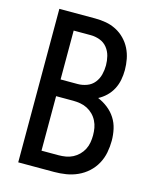

<svg xmlns="http://www.w3.org/2000/svg" viewBox="-111 -812 722 888"><g transform="rotate(15 250.0 -367.5)"><path d="M62 0V-735H234Q260 -735 285.5 -730.5Q311 -726 334.5 -714Q358 -702 376.5 -683Q395 -664 406.5 -641Q418 -618 423 -592Q428 -566 428 -540Q428 -516 423.5 -492.5Q419 -469 408 -448Q397 -427 380 -410.5Q363 -394 342 -383Q367 -373 389.5 -355.5Q412 -338 427 -314.5Q442 -291 448 -263.5Q454 -236 454 -208Q454 -180 448.5 -151.5Q443 -123 429 -97.5Q415 -72 393.5 -52.5Q372 -33 345.5 -21Q319 -9 290.5 -4.5Q262 0 234 0ZM152 -421H234Q256 -421 277.5 -429Q299 -437 313 -454.5Q327 -472 332.5 -494Q338 -516 338 -538Q338 -560 332.5 -582Q327 -604 313 -621.5Q299 -639 277.5 -647Q256 -655 234 -655H152ZM152 -80H234Q251 -80 268.5 -83Q286 -86 301.5 -94Q317 -102 329.5 -114.5Q342 -127 350 -142.5Q358 -158 361 -175.5Q364 -193 364 -210Q364 -228 361 -245Q358 -262 350 -278Q342 -294 329.5 -306.5Q317 -319 301.5 -327Q286 -335 268.5 -338Q251 -341 234 -341H152Z"/></g></svg>

Font: Iosevka Term Medium
Style: Regular
Weight: 500
Monospace: yes
Designer: Belleve Invis
Foundry: Belleve Invis
Version: Version 26.3.1